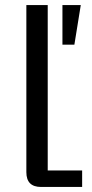

<svg xmlns="http://www.w3.org/2000/svg" viewBox="-20 -742 367 762"><path d="M143 0Q84.6 0 84.6 -58.7V-722H169.4V-65.4H306V0ZM227.8 -564.8V-722H300.6L275.2 -564.8Z"/></svg>

Font: Mozilla Text ExtraLight
Style: Regular
Weight: 200
Designer: Studio DRAMA
Foundry: Studio DRAMA
Version: Version 1.000